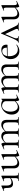

<svg xmlns="http://www.w3.org/2000/svg" viewBox="1909 -2366 457 4340"><g transform="rotate(-90 2138.0 -196.5)"><path d="M60 -241Q60 -289 54 -315.5Q48 -342 30 -342Q19 -342 -4 -332H-5Q-9 -332 -11 -337Q-13 -342 -9 -344L101 -394L105 -395Q108 -395 111 -392.5Q114 -390 114 -387V-264Q114 -216 133.5 -191Q153 -166 188 -166Q218 -166 248.5 -179Q279 -192 300 -213L305 -201Q234 -131 154 -131Q108 -131 84 -159Q60 -187 60 -241ZM216 -12Q244 -12 257.5 -17.5Q271 -23 276 -37Q281 -51 281 -81V-268Q281 -307 274 -324.5Q267 -342 251 -342Q240 -342 217 -332H216Q212 -332 210 -337.5Q208 -343 212 -344L323 -394L326 -395Q329 -395 333 -392.5Q337 -390 337 -387V-81Q337 -51 341.5 -36.5Q346 -22 359 -17Q372 -12 400 -12Q403 -12 403 -6Q403 0 400 0Q375 0 361 -1L309 -2L257 -1Q242 0 216 0Q214 0 214 -6Q214 -12 216 -12Z M502 -115V-268Q502 -307 495 -324.5Q488 -342 472 -342Q458 -342 438 -332H437Q433 -332 431 -337.5Q429 -343 433 -344L544 -394L548 -395Q551 -395 554.5 -392.5Q558 -390 558 -387V-148Q558 -32 642 -32Q680 -32 719 -55Q758 -78 786 -117L791 -106Q746 -47 701 -19.5Q656 8 608 8Q558 8 530 -23.5Q502 -55 502 -115ZM858 -43Q875 -43 911 -57H913Q917 -57 918.5 -52.5Q920 -48 916 -46L799 9L795 10Q785 10 776 -13Q767 -36 767 -73V-268Q767 -308 760.5 -325Q754 -342 737 -342Q723 -342 703 -332H702Q698 -332 696.5 -337.5Q695 -343 699 -344L810 -394L813 -395Q816 -395 819.5 -392.5Q823 -390 823 -387V-107Q823 -73 831 -58Q839 -43 858 -43Z M1479 -12Q1506 -12 1519 -17.5Q1532 -23 1537 -37.5Q1542 -52 1542 -81V-240Q1542 -299 1521 -328Q1500 -357 1456 -357Q1421 -357 1384.5 -333.5Q1348 -310 1322 -270L1318 -282Q1360 -341 1401.5 -368.5Q1443 -396 1489 -396Q1542 -396 1570 -366Q1598 -336 1598 -275V-81Q1598 -51 1603 -37Q1608 -23 1621 -17.5Q1634 -12 1661 -12Q1664 -12 1664 -6Q1664 0 1661 0Q1638 0 1624 -1L1570 -2L1516 -1Q1502 0 1479 0Q1476 0 1476 -6Q1476 -12 1479 -12ZM1221 -12Q1248 -12 1261 -17.5Q1274 -23 1278.5 -37Q1283 -51 1283 -81V-240Q1283 -299 1262 -328Q1241 -357 1198 -357Q1162 -357 1126 -333.5Q1090 -310 1064 -270L1060 -282Q1102 -341 1143.5 -368.5Q1185 -396 1230 -396Q1283 -396 1311.5 -366Q1340 -336 1340 -277V-81Q1340 -51 1345 -37Q1350 -23 1363 -17.5Q1376 -12 1403 -12Q1406 -12 1406 -6Q1406 0 1403 0Q1380 0 1366 -1L1312 -2L1257 -1Q1244 0 1221 0Q1218 0 1218 -6Q1218 -12 1221 -12ZM964 -12Q991 -12 1004 -17.5Q1017 -23 1021.5 -37Q1026 -51 1026 -81V-279Q1026 -313 1018 -328Q1010 -343 991 -343Q975 -343 937 -328H935Q931 -328 929.5 -332.5Q928 -337 932 -339L1048 -394Q1050 -395 1054 -395Q1063 -395 1073 -372Q1083 -349 1083 -313V-81Q1083 -51 1087.5 -37Q1092 -23 1105 -17.5Q1118 -12 1145 -12Q1148 -12 1148 -6Q1148 0 1145 0Q1122 0 1109 -1L1055 -2L1000 -1Q987 0 964 0Q961 0 961 -6Q961 -12 964 -12Z M1718 -161Q1718 -233 1752 -287Q1786 -341 1837.5 -370Q1889 -399 1941 -399Q1976 -399 2008 -386Q2040 -373 2060 -350L2020 -294Q2020 -331 1988 -355Q1956 -379 1916 -379Q1857 -379 1820.5 -326.5Q1784 -274 1784 -190Q1784 -115 1814.5 -69Q1845 -23 1896 -23Q1934 -23 1967.5 -46.5Q2001 -70 2036 -107L2044 -100Q2000 -50 1957.5 -20Q1915 10 1862 10Q1801 10 1759.5 -35Q1718 -80 1718 -161ZM2020 -80V-361Q2040 -369 2049 -375Q2058 -381 2066 -395Q2067 -397 2071 -395.5Q2075 -394 2075 -392V-107Q2075 -73 2083 -58.5Q2091 -44 2110 -44Q2127 -44 2163 -58H2165Q2169 -58 2170.5 -53.5Q2172 -49 2168 -48L2052 8Q2050 9 2047 9Q2038 9 2029 -17Q2020 -43 2020 -80Z M2732 -12Q2759 -12 2772 -17.5Q2785 -23 2790 -37.5Q2795 -52 2795 -81V-240Q2795 -299 2774 -328Q2753 -357 2709 -357Q2674 -357 2637.5 -333.5Q2601 -310 2575 -270L2571 -282Q2613 -341 2654.5 -368.5Q2696 -396 2742 -396Q2795 -396 2823 -366Q2851 -336 2851 -275V-81Q2851 -51 2856 -37Q2861 -23 2874 -17.5Q2887 -12 2914 -12Q2917 -12 2917 -6Q2917 0 2914 0Q2891 0 2877 -1L2823 -2L2769 -1Q2755 0 2732 0Q2729 0 2729 -6Q2729 -12 2732 -12ZM2474 -12Q2501 -12 2514 -17.5Q2527 -23 2531.5 -37Q2536 -51 2536 -81V-240Q2536 -299 2515 -328Q2494 -357 2451 -357Q2415 -357 2379 -333.5Q2343 -310 2317 -270L2313 -282Q2355 -341 2396.5 -368.5Q2438 -396 2483 -396Q2536 -396 2564.5 -366Q2593 -336 2593 -277V-81Q2593 -51 2598 -37Q2603 -23 2616 -17.5Q2629 -12 2656 -12Q2659 -12 2659 -6Q2659 0 2656 0Q2633 0 2619 -1L2565 -2L2510 -1Q2497 0 2474 0Q2471 0 2471 -6Q2471 -12 2474 -12ZM2217 -12Q2244 -12 2257 -17.5Q2270 -23 2274.5 -37Q2279 -51 2279 -81V-279Q2279 -313 2271 -328Q2263 -343 2244 -343Q2228 -343 2190 -328H2188Q2184 -328 2182.5 -332.5Q2181 -337 2185 -339L2301 -394Q2303 -395 2307 -395Q2316 -395 2326 -372Q2336 -349 2336 -313V-81Q2336 -51 2340.5 -37Q2345 -23 2358 -17.5Q2371 -12 2398 -12Q2401 -12 2401 -6Q2401 0 2398 0Q2375 0 2362 -1L2308 -2L2253 -1Q2240 0 2217 0Q2214 0 2214 -6Q2214 -12 2217 -12Z M2971 -180Q2971 -239 2999 -288.5Q3027 -338 3075.5 -366.5Q3124 -395 3182 -395Q3238 -395 3268 -365Q3298 -335 3298 -281Q3298 -267 3295.5 -261Q3293 -255 3286 -255H3230L3231 -273Q3231 -323 3209 -349Q3187 -375 3149 -375Q3096 -375 3066.5 -333Q3037 -291 3037 -218Q3037 -131 3078 -77Q3119 -23 3193 -23Q3223 -23 3244.5 -31Q3266 -39 3293 -56H3294Q3297 -56 3299.5 -52.5Q3302 -49 3300 -46Q3232 12 3154 12Q3096 12 3055 -15Q3014 -42 2992.5 -86Q2971 -130 2971 -180ZM3018 -267 3245 -271V-255L3019 -254Z M3346 -12Q3364 -12 3384 -37Q3404 -62 3435 -132L3550 -401Q3552 -405 3556.5 -405Q3561 -405 3562 -401L3686 -137Q3713 -79 3727 -55Q3741 -31 3755 -21.5Q3769 -12 3791 -12Q3796 -12 3796 -6Q3796 0 3791 0Q3776 0 3744 -2Q3712 -4 3696 -4Q3683 -4 3655 -2Q3627 0 3615 0Q3611 0 3611 -6Q3611 -12 3615 -12Q3634 -12 3644.5 -20Q3655 -28 3655 -44Q3655 -60 3643 -84L3532 -321L3555 -352L3458 -123Q3440 -81 3440 -55Q3440 -12 3487 -12Q3492 -12 3492 -6Q3492 0 3487 0Q3476 0 3458 -2Q3436 -4 3418 -4Q3398 -4 3378 -2Q3360 0 3346 0Q3341 0 3341 -6Q3341 -12 3346 -12Z M3871 -115V-268Q3871 -307 3864 -324.5Q3857 -342 3841 -342Q3827 -342 3807 -332H3806Q3802 -332 3800 -337.5Q3798 -343 3802 -344L3913 -394L3917 -395Q3920 -395 3923.5 -392.5Q3927 -390 3927 -387V-148Q3927 -32 4011 -32Q4049 -32 4088 -55Q4127 -78 4155 -117L4160 -106Q4115 -47 4070 -19.5Q4025 8 3977 8Q3927 8 3899 -23.5Q3871 -55 3871 -115ZM4227 -43Q4244 -43 4280 -57H4282Q4286 -57 4287.5 -52.5Q4289 -48 4285 -46L4168 9L4164 10Q4154 10 4145 -13Q4136 -36 4136 -73V-268Q4136 -308 4129.5 -325Q4123 -342 4106 -342Q4092 -342 4072 -332H4071Q4067 -332 4065.5 -337.5Q4064 -343 4068 -344L4179 -394L4182 -395Q4185 -395 4188.5 -392.5Q4192 -390 4192 -387V-107Q4192 -73 4200 -58Q4208 -43 4227 -43Z"/></g></svg>

Font: Cormorant Infant
Style: Regular
Weight: 400
Designer: Christian Thalmann (Catharsis Fonts)
Foundry: Catharsis Fonts
Version: Version 4.000